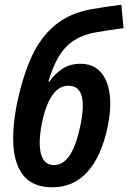

<svg xmlns="http://www.w3.org/2000/svg" viewBox="-20 -783 543 813"><path d="M202 10Q123 10 83 -35.5Q43 -81 37 -164Q31 -247 55 -359Q77 -461 113.5 -542Q150 -623 211.5 -675Q273 -727 367 -744Q396 -749 428.5 -754Q461 -759 494 -763L503 -664Q465 -659 433.5 -654Q402 -649 375 -644Q298 -628 254.5 -578.5Q211 -529 185 -437H189Q213 -472 245.5 -492.5Q278 -513 320 -513Q374 -513 405.5 -478.5Q437 -444 444.5 -383Q452 -322 435 -243Q409 -120 350 -55Q291 10 202 10ZM209 -84Q286 -84 320 -250Q356 -420 270 -420Q190 -420 157 -260Q141 -175 154 -129.5Q167 -84 209 -84Z"/></svg>

Font: Noto Sans Condensed SemiBold
Style: Italic
Weight: 600
Width: 3
Italic angle: -12°
Designer: Monotype Design Team
Foundry: Monotype Imaging Inc.
Version: Version 2.013; ttfautohint (v1.8.4.7-5d5b)